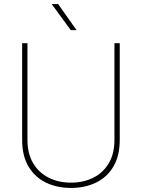

<svg xmlns="http://www.w3.org/2000/svg" viewBox="-20 -926 707 956"><path d="M549.8 -710.9H576.2V-229Q576.2 -149.4 544.4 -96.2Q512.7 -43 457.8 -16.6Q402.8 9.8 333.5 9.8Q264.2 9.8 209.2 -16.6Q154.3 -43 122.3 -96.2Q90.3 -149.4 90.3 -229V-710.9H116.7V-229Q116.7 -160.6 145.3 -113Q173.8 -65.4 222.9 -41Q272 -16.6 333.5 -16.6Q395 -16.6 444.1 -41Q493.2 -65.4 521.5 -113Q549.8 -160.6 549.8 -229ZM269.5 -905.8 361.3 -775.9H332.5L237.3 -905.8Z"/></svg>

Font: Vazirmatn RD UI Thin
Style: Regular
Weight: 100
Designer: Saber Rastikerdar
Foundry: Saber Rastikerdar
Version: Version 33.003